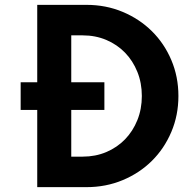

<svg xmlns="http://www.w3.org/2000/svg" viewBox="-20 -770 784 790"><path d="M133.2 -431.4V-750H335.9Q415.9 -750 484.8 -721.1Q553.6 -692.3 604.8 -641.8Q655.9 -591.4 685 -522.7Q714.1 -454.1 714.1 -375Q714.1 -295.9 685 -227.3Q655.9 -158.6 605 -108.2Q554.1 -57.7 485 -28.9Q415.9 0 335.9 0H133.2V-317.7H65V-431.4ZM273.2 -431.4H409.5V-317.7H273.2V-125.5H320.5Q372.7 -125.5 417.3 -144.3Q461.8 -163.2 494.3 -196.6Q526.8 -230 545.2 -275.7Q563.6 -321.4 563.6 -375Q563.6 -428.6 545.2 -474.3Q526.8 -520 494.3 -553.4Q461.8 -586.8 417.3 -605.7Q372.7 -624.5 320.5 -624.5H273.2Z"/></svg>

Font: Spartan
Style: Bold
Weight: 700
Designer: Matt Bailey, Mirko Velimirovic
Foundry: Matt Bailey
Version: Version 1.005